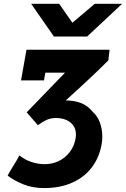

<svg xmlns="http://www.w3.org/2000/svg" viewBox="-20 -810 658 1004"><path d="M20 108.5Q29.5 89 50.5 56Q58.5 43 67 28.8Q75.5 14.5 81.5 2.5Q110 26 144.8 37.2Q179.5 48.5 214 48.5Q253.5 48.5 287.8 31.8Q322 15 345 -15.2Q368 -45.5 375 -84.5Q377 -95 377 -106.5Q377 -136 362 -155.5Q347 -175 323.5 -184Q300 -193 273.5 -193Q247.5 -193 226.8 -184.2Q206 -175.5 178 -155.5L119.5 -222.5L320 -430H217L210 -389.5H90L118.5 -550H553L546.5 -494.5Q521 -468 464 -414Q407 -360 324 -285Q373 -284 407 -269.8Q441 -255.5 465.5 -224.5Q489 -204.5 502 -169.8Q515 -135 515 -96Q515 -74.5 511.5 -56.5Q499.5 13.5 460.2 65.2Q421 117 357.5 145.2Q294 173.5 210.5 173.5Q150.5 173.5 102.5 154Q54.5 134.5 20 108.5ZM143 -790H289.5L358.5 -691L475.5 -790H618.5L435.5 -619H262Z"/></svg>

Font: JuliaMono ExtraBold
Style: Italic
Weight: 800
Italic angle: -9°
Monospace: yes
Designer: cormullion
Foundry: corm
Version: Version 0.057; ttfautohint (v1.8.4)